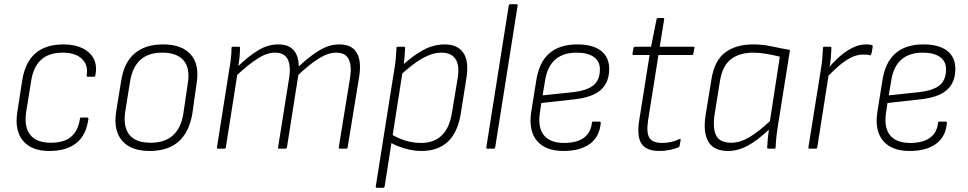

<svg xmlns="http://www.w3.org/2000/svg" viewBox="-20 -703 4578 908"><path d="M216 11Q130 12 89 -37Q48 -86 62 -174L85 -322Q98 -407 146.5 -450Q195 -493 281 -493Q333 -493 370 -475Q407 -457 423.5 -424.5Q440 -392 431 -347Q430 -340 424 -340H395Q389 -340 390 -347Q398 -396 367 -425Q336 -454 277 -454Q211 -454 174 -420Q137 -386 127 -318L104 -175Q93 -103 123 -65.5Q153 -28 220 -28Q283 -28 316 -56Q349 -84 358 -140Q358 -147 363 -147H393Q399 -147 398 -140Q388 -65 342.5 -27.5Q297 10 216 11Z M687 11Q600 11 558 -37Q516 -85 529 -173L553 -321Q580 -493 752 -493Q839 -493 881.5 -446Q924 -399 910 -310L889 -162Q874 -77 824 -33Q774 11 687 11ZM693 -28Q759 -28 797.5 -62.5Q836 -97 847 -165L868 -308Q880 -380 848.5 -417Q817 -454 747 -454Q681 -454 643.5 -419.5Q606 -385 595 -317L572 -174Q562 -103 592 -65.5Q622 -28 693 -28Z M1012 0Q1005 0 1006 -6L1063 -367Q1068 -394 1071.5 -423Q1075 -452 1075 -476Q1075 -482 1081 -482H1110Q1115 -482 1115 -477Q1115 -456 1113 -435Q1111 -414 1107 -391Q1161 -442 1205 -467.5Q1249 -493 1296 -493Q1344 -493 1368 -466.5Q1392 -440 1393 -389Q1448 -440 1493 -466.5Q1538 -493 1585 -493Q1643 -493 1666.5 -454.5Q1690 -416 1679 -343L1624 -6Q1623 0 1617 0H1588Q1581 0 1582 -6L1636 -338Q1644 -394 1628.5 -424Q1613 -454 1570 -454Q1532 -454 1488.5 -427Q1445 -400 1391 -349L1337 -6Q1335 0 1329 0H1300Q1293 0 1295 -6L1348 -338Q1356 -394 1340 -424Q1324 -454 1280 -454Q1243 -454 1200 -427Q1157 -400 1102 -349L1048 -6Q1047 0 1041 0Z M1973 11Q1936 11 1895.5 -0.5Q1855 -12 1823 -31L1828 -70Q1861 -49 1897.5 -38Q1934 -27 1971 -27Q2031 -27 2068 -61.5Q2105 -96 2117 -168L2143 -325Q2155 -391 2135 -422.5Q2115 -454 2068 -454Q2026 -454 1980 -428.5Q1934 -403 1873 -347L1877 -389Q1935 -442 1983.5 -467.5Q2032 -493 2083 -493Q2145 -493 2172 -452Q2199 -411 2185 -329L2159 -165Q2144 -75 2097 -32Q2050 11 1973 11ZM1763 185Q1756 185 1757 179L1844 -370Q1849 -397 1851.5 -424.5Q1854 -452 1855 -476Q1855 -482 1861 -482H1890Q1896 -482 1896 -476Q1895 -456 1893 -431.5Q1891 -407 1887 -386L1884 -365L1799 179Q1798 185 1792 185Z M2285 0Q2279 0 2280 -7L2386 -677Q2388 -683 2393 -683H2422Q2430 -683 2428 -677L2322 -7Q2321 0 2315 0Z M2645 11Q2560 11 2519.5 -37Q2479 -85 2492 -172L2516 -322Q2529 -408 2577.5 -450.5Q2626 -493 2710 -493Q2783 -493 2822 -463Q2861 -433 2861 -377Q2861 -313 2821 -277.5Q2781 -242 2694 -233L2540 -216L2533 -168Q2523 -99 2552.5 -63Q2582 -27 2648 -27Q2707 -27 2740.5 -51Q2774 -75 2779 -121Q2779 -128 2786 -128H2816Q2821 -128 2821 -122Q2816 -57 2770 -23Q2724 11 2645 11ZM2546 -252 2688 -267Q2757 -275 2787 -300Q2817 -325 2817 -375Q2817 -413 2788.5 -433.5Q2760 -454 2706 -454Q2643 -454 2605.5 -421Q2568 -388 2558 -323Z M3099 11Q3036 11 3013.5 -24Q2991 -59 3003 -134L3052 -443H2977Q2970 -443 2971 -450L2976 -476Q2978 -482 2983 -482H3059L3085 -612Q3087 -618 3092 -618H3116Q3122 -618 3121 -612L3100 -482H3259Q3266 -482 3264 -476L3259 -449Q3258 -443 3252 -443H3094L3045 -135Q3036 -76 3051 -51.5Q3066 -27 3111 -27Q3132 -27 3153 -31.5Q3174 -36 3192 -45Q3196 -47 3197.5 -45.5Q3199 -44 3199 -41L3194 -14Q3194 -8 3188 -6Q3169 2 3145.5 6.5Q3122 11 3099 11Z M3423 11Q3356 11 3330 -33Q3304 -77 3317 -159L3344 -325Q3358 -416 3409 -454.5Q3460 -493 3542 -493Q3587 -493 3627.5 -484Q3668 -475 3716 -467L3660 -115Q3654 -79 3651.5 -54Q3649 -29 3648 -5Q3648 0 3641 0H3614Q3608 0 3608 -5Q3609 -26 3611 -47.5Q3613 -69 3616 -90Q3564 -40 3517 -14.5Q3470 11 3423 11ZM3438 -28Q3479 -28 3522 -53Q3565 -78 3621 -130L3668 -435Q3636 -443 3603 -448.5Q3570 -454 3542 -454Q3478 -454 3437.5 -423.5Q3397 -393 3385 -321L3359 -159Q3350 -94 3367.5 -61Q3385 -28 3438 -28Z M3809 0Q3802 0 3803 -6L3861 -368Q3866 -396 3868.5 -423.5Q3871 -451 3872 -476Q3872 -482 3878 -482H3906Q3912 -482 3912 -477Q3911 -455 3909 -429Q3907 -403 3901 -376L3900 -357L3845 -6Q3844 0 3838 0ZM3887 -334 3894 -377Q3916 -404 3945.5 -431Q3975 -458 4008.5 -475.5Q4042 -493 4074 -493Q4094 -493 4104 -490Q4106 -489 4106.5 -487.5Q4107 -486 4107 -483Q4106 -475 4104.5 -465Q4103 -455 4100 -446Q4098 -440 4092 -442Q4087 -444 4080 -444.5Q4073 -445 4062 -445Q4031 -445 4001 -429Q3971 -413 3943 -388Q3915 -363 3887 -334Z M4282 11Q4197 11 4156.5 -37Q4116 -85 4129 -172L4153 -322Q4166 -408 4214.5 -450.5Q4263 -493 4347 -493Q4420 -493 4459 -463Q4498 -433 4498 -377Q4498 -313 4458 -277.5Q4418 -242 4331 -233L4177 -216L4170 -168Q4160 -99 4189.5 -63Q4219 -27 4285 -27Q4344 -27 4377.5 -51Q4411 -75 4416 -121Q4416 -128 4423 -128H4453Q4458 -128 4458 -122Q4453 -57 4407 -23Q4361 11 4282 11ZM4183 -252 4325 -267Q4394 -275 4424 -300Q4454 -325 4454 -375Q4454 -413 4425.5 -433.5Q4397 -454 4343 -454Q4280 -454 4242.5 -421Q4205 -388 4195 -323Z"/></svg>

Font: Sofia Sans Semi Condensed ExtraLight
Style: Italic
Weight: 250
Italic angle: -9°
Version: Version 4.100